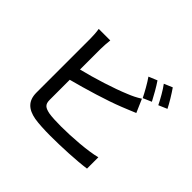

<svg xmlns="http://www.w3.org/2000/svg" viewBox="-188 -1092 1377 1377"><g transform="rotate(45 500.0 -403.5)"><path d="M733 -795 668 -768C695 -730 728 -670 748 -630L813 -658C793 -697 758 -759 733 -795ZM846 -837 782 -810C810 -773 842 -716 863 -673L928 -701C910 -738 872 -800 846 -837ZM291 -758H174C179 -731 181 -690 181 -666C181 -609 181 -223 181 -119C181 -35 227 5 308 20C350 27 410 30 472 30C582 30 732 23 823 10V-105C740 -83 583 -72 478 -72C430 -72 383 -74 353 -79C306 -89 285 -101 285 -149V-353C411 -386 579 -436 686 -479C718 -491 758 -509 791 -522L747 -623C714 -602 683 -587 650 -574C553 -533 403 -486 285 -457V-666C285 -695 288 -731 291 -758Z"/></g></svg>

Font: GenYoGothic2 TW M
Style: Regular
Weight: 500
Version: Version 2.100;PS 2.1;hotconv 16.6.51;makeotf.lib2.5.65220 DE